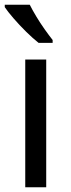

<svg xmlns="http://www.w3.org/2000/svg" viewBox="-21 -786 299 806"><path d="M173 0H85V-536H173ZM104 -766Q115 -744 131.5 -716.5Q148 -689 166.5 -663Q185 -637 200 -618V-606H141Q118 -624 89 -652.5Q60 -681 35.5 -709.5Q11 -738 -1 -756V-766Z"/></svg>

Font: Noto Sans Tifinagh Azawagh
Style: Regular
Weight: 400
Designer: JamraPatel
Foundry: JamraPatel LLC
Version: Version 2.006; ttfautohint (v1.8.4.7-5d5b)